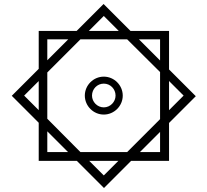

<svg xmlns="http://www.w3.org/2000/svg" viewBox="-20 -742 1039 962"><path d="M827 64V-126L961 -260L827 -394V-587H634L499 -722L364 -587H174V-397L39 -262L174 -127V64H365L501 200L637 64ZM500 -662 575 -587H425ZM217 -545H322L217 -440ZM383 20 217 -147V-379L383 -545H617L782 -381V-145L617 20ZM782 -545V-439L676 -545ZM500 -168C552 -168 595 -211 595 -263C595 -315 552 -358 500 -358C448 -358 405 -315 405 -263C405 -211 448 -168 500 -168ZM101 -263 174 -336V-190ZM900 -263 827 -190V-336ZM500 -204C467 -204 441 -232 441 -263C441 -296 467 -323 500 -323C533 -323 559 -296 559 -263C559 -232 533 -204 500 -204ZM217 20V-84L321 20ZM782 20H681L782 -81ZM500 137 427 64H573Z"/></svg>

Font: Noto Sans Arabic UI Semi
Style: Regular
Weight: 600
Designer: Nadine Chahine - Monotype Design Team
Foundry: Monotype Imaging Inc.
Version: Version 1.900